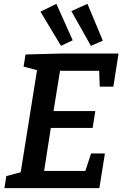

<svg xmlns="http://www.w3.org/2000/svg" viewBox="-20 -981 639 1001"><path d="M500 -529 497 -612H293L259 -402H477L463 -314H245L210 -90H425L455 -181H527L498 0H3L13 -63L88 -83L173 -615L103 -634L113 -697L305 -702H598L571 -529ZM359 -771 298 -742 191 -920 274 -961ZM516 -769 454 -742 352 -923 436 -961Z"/></svg>

Font: Bitter Pro SemiBold
Style: Italic
Weight: 600
Italic angle: -9°
Designer: Sol Matas, and Bitter project Authors
Foundry: Sol Matas
Version: Version 1.010